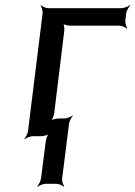

<svg xmlns="http://www.w3.org/2000/svg" viewBox="-20 -515 512 726"><path d="M215 160 241 -47C242 -56 250 -71 255 -76L254 -78C248 -73 232 -67 223 -67H202C193 -67 176 -63 170 -58L172 -56C177 -61 184 -78 185 -87L223 -398C224 -407 222 -424 218 -429L215 -427C220 -422 236 -418 245 -418H431C440 -418 455 -412 459 -407L461 -409C457 -414 453 -429 454 -438L457 -464C458 -473 466 -488 472 -493L470 -495C464 -490 448 -484 439 -484H163C154 -484 140 -490 136 -495L134 -493C138 -488 142 -473 141 -464L86 -20C85 -11 78 4 72 9L74 11C79 6 95 0 104 0H135C144 0 161 -4 167 -9L165 -11C160 -6 154 11 153 20L135 160C134 169 126 184 121 189L123 191C128 186 144 180 153 180H193C202 180 216 186 221 191L223 189C218 184 214 169 215 160Z"/></svg>

Font: Gamestation Storm Oblique 
Style: Italic
Weight: 400
Designer: Jonas Hecksher
Foundry: Jonas Hecksher, Playtypeª, e-types AS
Version: Version 1.003